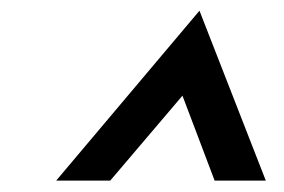

<svg xmlns="http://www.w3.org/2000/svg" viewBox="-20 -733 520 352"><path d="M83 -401.9 345.7 -713.4 467.3 -401.9H373.5L314.5 -557.6L182.1 -401.9Z"/></svg>

Font: Acari Sans Medium
Style: Italic
Weight: 500
Italic angle: -13°
Designer: Alfredo Marco Pradil and Stefan Peev
Foundry: Hanken Design Co.
Version: Version 1.045